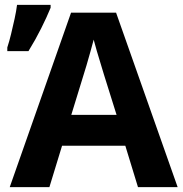

<svg xmlns="http://www.w3.org/2000/svg" viewBox="-20 -769 750 789"><path d="M547 0 495 -170H235L183 0H20L272 -717H457L710 0ZM459 -297 407 -463Q402 -480 394 -506Q386 -532 378 -559Q370 -586 365 -606Q360 -586 351.5 -556.5Q343 -527 335.5 -500.5Q328 -474 324 -463L273 -297ZM10 -559V-574Q18 -598 25.5 -629Q33 -660 40 -692Q47 -724 50 -749H188V-737Q172 -698 149 -652Q126 -606 97 -559Z"/></svg>

Font: Noto IKEA Simplified Chinese
Style: Bold
Weight: 700
Designer: Monotype Design Team
Foundry: Monotype Imaging Inc.
Version: Version 1.100